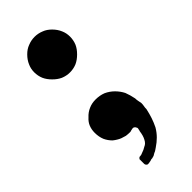

<svg xmlns="http://www.w3.org/2000/svg" viewBox="-156 -533 489 489"><g transform="rotate(-45 88.5 -289.0)"><path d="M52.7 -80.1Q52.7 -78.1 53.7 -76.2Q54.7 -74.2 56.6 -73.2Q56.6 -73.2 56.6 -73.2Q56.6 -73.2 56.6 -73.2Q57.6 -72.3 58.6 -72.3Q60.5 -72.3 60.5 -72.3Q60.5 -72.3 60.5 -72.3Q60.5 -72.3 60.5 -72.3Q63.5 -72.3 66.4 -73.2Q68.4 -73.2 71.3 -74.2Q73.2 -75.2 75.2 -75.2Q76.2 -75.2 77.1 -75.2Q77.1 -75.2 77.1 -75.2Q77.1 -75.2 77.1 -75.2Q81.1 -76.2 84 -77.1Q86.9 -79.1 90.8 -81.1Q93.8 -82 96.7 -84Q99.6 -85.9 102.5 -87.9Q102.5 -87.9 102.5 -87.9Q102.5 -87.9 102.5 -87.9Q114.3 -95.7 123 -104.5Q131.8 -113.3 138.7 -125Q144.5 -136.7 148.4 -148.4Q152.3 -160.2 155.3 -173.8Q155.3 -173.8 155.3 -173.8Q155.3 -173.8 155.3 -173.8Q155.3 -179.7 156.2 -183.6Q157.2 -188.5 157.2 -194.3Q156.2 -199.2 155.3 -204.1Q154.3 -209 154.3 -213.9Q154.3 -213.9 154.3 -213.9Q154.3 -213.9 154.3 -213.9Q151.4 -228.5 146.5 -241.2Q140.6 -252.9 130.9 -262.7Q121.1 -272.5 108.4 -278.3Q95.7 -283.2 81.1 -283.2Q81.1 -283.2 81.1 -283.2Q81.1 -283.2 81.1 -283.2Q67.4 -283.2 56.6 -278.3Q44.9 -273.4 36.1 -263.7Q36.1 -263.7 36.1 -263.7Q36.1 -263.7 36.1 -263.7Q27.3 -255.9 23.4 -246.1Q19.5 -236.3 19.5 -224.6Q19.5 -224.6 19.5 -224.6Q19.5 -224.6 19.5 -224.6Q19.5 -210 24.4 -198.2Q29.3 -187.5 38.1 -178.7Q38.1 -178.7 38.1 -178.7Q38.1 -178.7 38.1 -178.7Q43 -174.8 47.9 -171.9Q52.7 -168.9 57.6 -167Q63.5 -165 70.3 -163.1Q77.1 -162.1 85 -162.1Q85 -162.1 85 -162.1Q85 -162.1 85 -162.1Q86.9 -162.1 88.9 -163.1Q90.8 -163.1 93.8 -164.1Q96.7 -165 98.6 -164.1Q100.6 -164.1 100.6 -163.1Q100.6 -163.1 100.6 -163.1Q100.6 -163.1 100.6 -163.1Q102.5 -162.1 103.5 -160.2Q104.5 -158.2 105.5 -156.2Q105.5 -153.3 104.5 -150.4Q104.5 -148.4 103.5 -146.5Q103.5 -146.5 103.5 -146.5Q103.5 -146.5 103.5 -146.5Q101.6 -131.8 96.7 -123Q91.8 -113.3 84 -110.4Q76.2 -105.5 69.3 -103.5Q63.5 -100.6 58.6 -100.6Q58.6 -100.6 58.6 -100.6Q58.6 -100.6 58.6 -100.6Q58.6 -100.6 56.6 -100.6Q55.7 -99.6 53.7 -97.7Q53.7 -97.7 53.7 -97.7Q53.7 -97.7 53.7 -97.7Q53.7 -97.7 52.7 -96.7Q52.7 -95.7 52.7 -94.7Q52.7 -94.7 52.7 -87.9Q52.7 -80.1 52.7 -80.1Q52.7 -80.1 52.7 -80.1Q52.7 -80.1 52.7 -80.1ZM19.5 -442.4Q19.5 -429.7 24.4 -418Q29.3 -407.2 39.1 -397.5Q48.8 -387.7 59.6 -382.8Q71.3 -377.9 84 -377.9Q84 -377.9 84 -377.9Q84 -377.9 84 -377.9Q96.7 -377.9 108.4 -382.8Q119.1 -387.7 128.9 -397.5Q138.7 -407.2 143.6 -418Q148.4 -429.7 148.4 -442.4Q148.4 -442.4 148.4 -442.4Q148.4 -442.4 148.4 -442.4Q148.4 -455.1 143.6 -465.8Q138.7 -477.5 128.9 -487.3Q119.1 -497.1 108.4 -501Q96.7 -505.9 84 -505.9Q84 -505.9 84 -505.9Q84 -505.9 84 -505.9Q71.3 -505.9 59.6 -501Q48.8 -497.1 39.1 -487.3Q29.3 -477.5 24.4 -465.8Q19.5 -455.1 19.5 -442.4Q19.5 -442.4 19.5 -442.4Q19.5 -442.4 19.5 -442.4Z"/></g></svg>

Font: Franchise Goodkids
Style: Regular
Weight: 500
Designer: ""
Version: ""